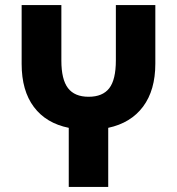

<svg xmlns="http://www.w3.org/2000/svg" viewBox="-20 -734 696 754"><path d="M250 -232Q161 -250 113 -314Q65 -378 65 -483V-714H221V-496Q221 -422 247 -388Q273 -354 328 -354Q383 -354 409 -387.5Q435 -421 435 -497V-714H590V-484Q590 -380 542 -315.5Q494 -251 405 -232V0H250Z"/></svg>

Font: Noto Sans Georgian Bold Narrow
Style: Regular
Weight: 700
Width: 4
Designer: Monotype Design team
Foundry: Monotype Imaging Inc.
Version: Version 1.000